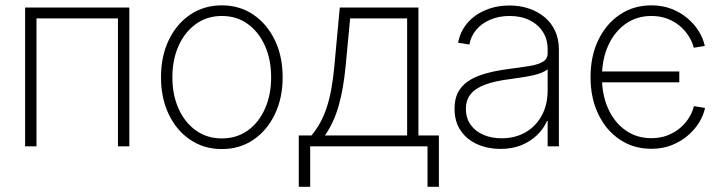

<svg xmlns="http://www.w3.org/2000/svg" viewBox="-20 -558 2750 732"><path d="M473.1 -529.3V0H429.7V-487.8H119.1V0H75.7V-529.3Z M825.7 10.3Q757.8 10.3 705.3 -25.1Q652.8 -60.5 623.3 -122.3Q593.8 -184.1 593.8 -263.2Q593.8 -343.3 623.3 -405Q652.8 -466.8 705.3 -502.2Q757.8 -537.6 825.7 -537.6Q893.6 -537.6 945.8 -502.2Q998 -466.8 1027.8 -405Q1057.6 -343.3 1057.6 -263.2Q1057.6 -184.1 1027.8 -122.3Q998 -60.5 946 -25.1Q894 10.3 825.7 10.3ZM825.7 -30.3Q882.3 -30.3 924.6 -60.5Q966.8 -90.8 990.2 -143.6Q1013.7 -196.3 1013.7 -263.2Q1013.7 -330.6 990.2 -383.3Q966.8 -436 924.6 -466.6Q882.3 -497.1 825.7 -497.1Q769.5 -497.1 727.1 -466.6Q684.6 -436 660.9 -383.3Q637.2 -330.6 637.2 -263.2Q637.2 -196.3 660.9 -143.6Q684.6 -90.8 727.1 -60.5Q769.5 -30.3 825.7 -30.3Z M1119.1 154.3V-41.5H1167.5Q1186 -64 1200.2 -89.4Q1214.4 -114.7 1224.9 -146.2Q1235.4 -177.7 1242.7 -216.3Q1250 -254.9 1254.4 -302.7L1275.4 -529.3H1575.2V-41.5H1653.3V154.3H1609.9V0H1162.6V154.3ZM1218.8 -41.5H1532.2V-487.8H1314.9L1297.4 -302.7Q1289.1 -217.3 1271 -154.1Q1252.9 -90.8 1218.8 -41.5Z M1887.7 9.8Q1840.8 9.8 1800.8 -7.6Q1760.7 -24.9 1736.8 -59.3Q1712.9 -93.8 1712.9 -144.5Q1712.9 -179.7 1725.8 -205.1Q1738.8 -230.5 1764.6 -248.3Q1790.5 -266.1 1829.8 -277.3Q1869.1 -288.6 1922.4 -295.4Q1967.3 -301.3 1999.8 -306.6Q2032.2 -312 2050 -322.8Q2067.9 -333.5 2067.9 -354.5V-370.1Q2067.9 -408.2 2049.8 -436.5Q2031.7 -464.8 1999 -481Q1966.3 -497.1 1922.9 -497.1Q1881.8 -497.1 1848.9 -482.9Q1815.9 -468.8 1795.4 -444.1Q1774.9 -419.4 1769.5 -388.2L1726.6 -395Q1734.4 -438 1761.7 -470Q1789.1 -502 1831.1 -519.5Q1873 -537.1 1922.4 -537.1Q1961.9 -537.1 1996.1 -525.6Q2030.3 -514.2 2056.2 -492.7Q2082 -471.2 2096.4 -439.9Q2110.8 -408.7 2110.8 -369.1V0H2067.9V-96.7H2065.4Q2052.2 -66.9 2027.3 -42.7Q2002.4 -18.6 1967.3 -4.4Q1932.1 9.8 1887.7 9.8ZM1892.1 -30.8Q1943.8 -30.8 1983.4 -53.5Q2022.9 -76.2 2045.4 -117.4Q2067.9 -158.7 2067.9 -213.9V-293.9Q2059.1 -286.6 2044.9 -280.8Q2030.8 -274.9 2012 -270.8Q1993.2 -266.6 1970.7 -263.2Q1948.2 -259.8 1923.8 -256.3Q1865.7 -249 1828.9 -235.1Q1792 -221.2 1774.2 -198.7Q1756.3 -176.3 1756.3 -143.1Q1756.3 -107.4 1774.4 -82.3Q1792.5 -57.1 1823.2 -43.9Q1854 -30.8 1892.1 -30.8Z M2463.4 9.3Q2395.5 9.3 2343 -25.9Q2290.5 -61 2261 -122.8Q2231.4 -184.6 2231.4 -263.7Q2231.4 -343.8 2261 -405.3Q2290.5 -466.8 2343 -502.2Q2395.5 -537.6 2463.4 -537.6Q2505.4 -537.6 2540 -524.2Q2574.7 -510.7 2601.1 -488.3Q2627.4 -465.8 2644.3 -438.5Q2661.1 -411.1 2667 -382.8L2625 -376Q2619.6 -397.5 2606.7 -418.7Q2593.8 -439.9 2573.2 -457.8Q2552.7 -475.6 2525.1 -486.3Q2497.6 -497.1 2463.4 -497.1Q2407.2 -497.1 2364.7 -466.8Q2322.3 -436.5 2298.6 -384Q2274.9 -331.5 2274.9 -263.7Q2274.9 -196.3 2298.6 -143.8Q2322.3 -91.3 2364.7 -61.3Q2407.2 -31.2 2463.4 -31.2Q2497.6 -31.2 2525.1 -42Q2552.7 -52.7 2573.5 -70.6Q2594.2 -88.4 2607.4 -110.1Q2620.6 -131.8 2625.5 -153.3L2668 -146.5Q2662.1 -118.2 2645.3 -90.8Q2628.4 -63.5 2601.8 -40.8Q2575.2 -18.1 2540.3 -4.4Q2505.4 9.3 2463.4 9.3ZM2264.2 -244.1V-285.6H2569.8V-244.1Z"/></svg>

Font: Inter 24pt ExtraLight
Style: Regular
Weight: 250
Designer: Rasmus Andersson
Foundry: rsms
Version: Version 4.001;git-66647c0bb